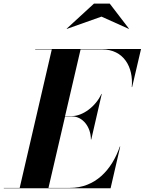

<svg xmlns="http://www.w3.org/2000/svg" viewBox="-68 -1014 779 1034"><path d="M478.5 -924.5 625.5 -858.5 626.5 -859.5 523 -994.5H438L291 -859.5L292.5 -858.5ZM320.5 -387C377.5 -387 421.5 -330 421.5 -263H423.5L480 -508H478C448 -441 377.5 -389 320.5 -389H282.5L366 -748H481.5C598.5 -748 651.5 -652 641.5 -545H643.5L691.5 -750H121.5V-748H211L38 -2H-47.5V0H527.5L579.5 -225H577.5C533.5 -98 444.5 -2 307.5 -2H193L282.5 -387Z"/></svg>

Font: Bodoni* 96pt
Style: Bold Italic
Weight: 700
Italic angle: -13°
Version: Version 2.3